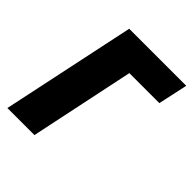

<svg xmlns="http://www.w3.org/2000/svg" viewBox="-197 -839 964 964"><g transform="rotate(45 284.5 -357.0)"><path d="M164 -714H569L535 -557H322L205 0H13Z"/></g></svg>

Font: Noto Sans Display Black
Style: Italic
Weight: 900
Italic angle: -12°
Designer: Monotype Design team
Foundry: Monotype Imaging Inc.
Version: Version 1.000